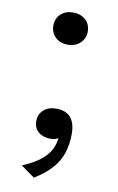

<svg xmlns="http://www.w3.org/2000/svg" viewBox="-80 -557 471 769"><g transform="rotate(10 155.5 -172.5)"><path d="M154 -381Q124 -381 104.5 -399.5Q85 -418 85 -446Q85 -476 104.5 -494Q124 -512 154 -512Q185 -512 205 -494Q225 -476 225 -446Q225 -418 205 -399.5Q185 -381 154 -381ZM114 167 58 127Q101 109 128.5 88Q156 67 169.5 41.5Q183 16 184 -16Q184 -21 185.5 -24.5Q187 -28 189.5 -29.5Q192 -31 194.5 -30.5Q197 -30 199 -27Q197 -16 189.5 -10Q182 -4 173 -1Q164 2 152 2Q122 2 103 -14Q84 -30 84 -58Q84 -86 103.5 -103.5Q123 -121 155 -121Q179 -121 196.5 -112Q214 -103 223.5 -83Q233 -63 233 -32Q233 12 221 47.5Q209 83 182.5 112Q156 141 114 167Z"/></g></svg>

Font: Roboto Serif Light
Style: Regular
Weight: 300
Designer: Greg Gazdowicz
Foundry: Commercial Type
Version: Version 1.008